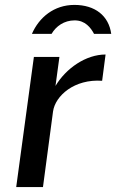

<svg xmlns="http://www.w3.org/2000/svg" viewBox="-20 -762 473 782"><path d="M155 0 196 -308C205 -372 283 -441 396 -433L410 -540C330 -540 249 -484 206 -412L222 -530H118L46 0ZM190 -624C208 -655 241 -679 284 -679C327 -679 350 -649 363 -624H433C423 -698 367 -742 283 -742C200 -742 139 -691 110 -624Z"/></svg>

Font: Cheyenne Sans Medium
Style: Italic
Weight: 500
Italic angle: -8.13011°
Designer: The Public Sans project authors (U.S. Web Design System), Libre Franklin designed by Pablo Impallari and Rodrigo Fuenzal
Foundry: The Cheyenne Sans Project Authors
Version: Version 2.007